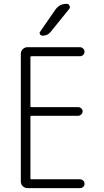

<svg xmlns="http://www.w3.org/2000/svg" viewBox="-20 -975 540 995"><path d="M324.2 -955.1H326.2Q335.9 -955.1 340.3 -945.3Q344.7 -935.5 337.9 -927.7L242.2 -809.6Q227.5 -790 200.2 -790Q192.4 -790 187.5 -797.4Q182.6 -804.7 188.5 -811.5L267.6 -925.8Q289.1 -955.1 324.2 -955.1ZM123 0Q108.4 0 98.1 -9.8Q87.9 -19.5 87.9 -35.2V-695.3Q87.9 -710 98.1 -720.2Q108.4 -730.5 123 -730.5H393.6Q403.3 -730.5 410.6 -723.6Q418 -716.8 418 -707Q418 -697.3 411.1 -690.4Q404.3 -683.6 393.6 -683.6H142.6Q137.7 -683.6 137.7 -678.7V-424.8Q137.7 -419.9 142.6 -419.9H384.8Q393.6 -419.9 400.9 -413.6Q408.2 -407.2 408.2 -397.9Q408.2 -388.7 400.9 -381.8Q393.6 -375 384.8 -375H142.6Q137.7 -375 137.7 -370.1V-50.8Q137.7 -45.9 142.6 -45.9H393.6Q403.3 -45.9 410.6 -39.6Q418 -33.2 418 -22.9Q418 -12.7 411.1 -6.3Q404.3 0 393.6 0Z"/></svg>

Font: Rounded-L Mgen+ 1m light
Style: Regular
Weight: 200
Designer: [Source Han Sans]
Ryoko NISHIZUKA  (kana & ideographs); Paul D. Hunt (Latin, Greek & Cyrillic); Wenlong ZHANG  (bopomofo
Version: Version 1.059.20150602